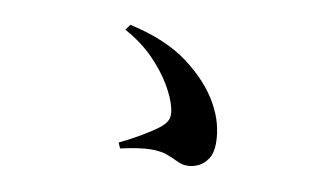

<svg xmlns="http://www.w3.org/2000/svg" viewBox="-53 -681 1107 648"><g transform="rotate(10 500.0 -356.5)"><path d="M618 -139Q600 -139 583 -147.5Q566 -156 544.5 -164Q523 -172 489 -172Q472 -172 446.5 -168.5Q421 -165 385 -157L377 -176Q411 -192 447 -213Q483 -234 505 -251Q524 -265 531 -281Q538 -297 531 -323Q523 -356 498.5 -397.5Q474 -439 433.5 -480.5Q393 -522 333 -555L347 -574Q474 -546 551 -487.5Q628 -429 665 -362Q684 -328 692.5 -295Q701 -262 701 -230Q701 -197 688 -177Q675 -157 656 -148Q637 -139 618 -139Z"/></g></svg>

Font: Noto Serif SC ExtraLight ExtraBold
Style: Regular
Weight: 800
Version: Version 2.002-H1;hotconv 1.1.0;makeotfexe 2.6.0